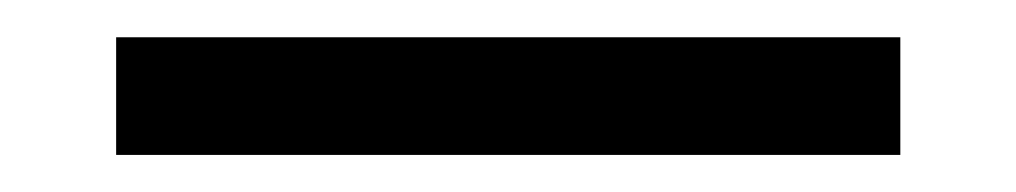

<svg xmlns="http://www.w3.org/2000/svg" viewBox="-20 -384 540 102"><path d="M41.7 -364.2V-301.7H458.3V-364.2Z"/></svg>

Font: Amy Mono
Style: Regular
Weight: 400
Monospace: yes
Version: Version 001.000